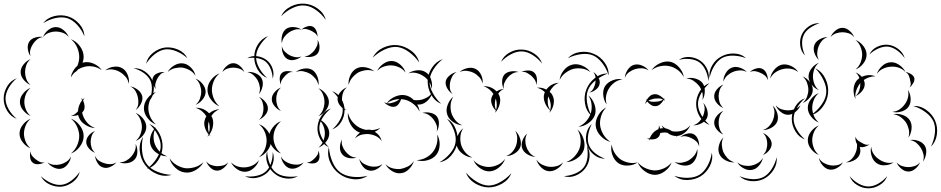

<svg xmlns="http://www.w3.org/2000/svg" viewBox="-106 -896 5106 1042"><path d="M128 -770Q150 -799 188.5 -808.5Q227 -818 263 -807Q298 -796 324.5 -766Q351 -736 352 -699Q338 -734 313 -761Q288 -788 260 -797Q231 -806 195 -798Q159 -790 128 -770ZM128 -695Q135 -716 155 -732.5Q175 -749 197 -749Q219 -749 239 -732.5Q259 -716 267 -695Q253 -712 234 -718.5Q215 -725 197 -725Q180 -725 161 -718.5Q142 -712 128 -695ZM60 -591Q48 -607 45 -630Q42 -653 53 -670Q63 -686 86 -692.5Q109 -699 128 -695Q108 -693 94.5 -681.5Q81 -670 73 -657Q64 -644 59 -627Q54 -610 60 -591ZM279 -476Q280 -485 283 -494Q281 -493 279 -492Q282 -494 284 -496Q294 -522 314 -539Q324 -563 324 -587Q324 -612 313 -638Q302 -664 279 -683Q307 -673 327.5 -645.5Q348 -618 348 -587Q348 -572 342 -556Q345 -557 348 -557Q374 -563 402.5 -550.5Q431 -538 446 -515Q424 -531 399.5 -535Q375 -539 354 -534Q336 -530 319 -520Q309 -508 296 -500Q286 -489 279 -476ZM60 -435Q39 -443 22.5 -463Q6 -483 6 -505Q6 -527 22.5 -547Q39 -567 60 -575Q43 -561 36.5 -542Q30 -523 30 -505Q30 -487 36.5 -468Q43 -449 60 -435ZM465 -514Q482 -529 509.5 -533.5Q537 -538 557 -526Q577 -515 587 -489.5Q597 -464 593 -441Q589 -464 575 -480Q561 -496 545 -505Q529 -515 507.5 -518.5Q486 -522 465 -514ZM619 -525Q650 -528 677.5 -510Q705 -492 719 -464Q732 -436 728 -402.5Q724 -369 703 -347Q716 -375 718 -406Q720 -437 710 -459Q699 -482 674 -500Q649 -518 619 -525ZM-15 -251Q-48 -263 -67 -294.5Q-86 -326 -86 -361Q-86 -396 -67 -427.5Q-48 -459 -15 -471Q-42 -449 -59 -419Q-76 -389 -76 -361Q-76 -333 -59 -303Q-42 -273 -15 -251ZM601 -427Q622 -424 641.5 -409Q661 -394 666 -374Q670 -354 658.5 -332Q647 -310 630 -299Q643 -315 644.5 -334Q646 -353 642 -369Q639 -385 629.5 -401.5Q620 -418 601 -427ZM60 -267Q38 -275 20 -297Q2 -319 2 -343Q2 -367 20 -389Q38 -411 60 -419Q42 -404 34 -383Q26 -362 26 -343Q26 -324 34 -303Q42 -282 60 -267ZM410 -201Q383 -202 356.5 -219Q330 -236 321 -262Q319 -267 318 -272Q298 -265 279 -268Q292 -270 301 -277Q310 -284 317 -292Q319 -325 339 -351Q338 -358 336 -366Q340 -361 343 -355Q348 -361 353 -366Q349 -358 345 -350Q352 -336 353 -320.5Q354 -305 347 -294Q344 -289 340 -285Q341 -277 344 -270Q351 -249 367.5 -230Q384 -211 410 -201ZM630 -283Q652 -275 670 -253Q688 -231 688 -207Q688 -183 670 -161Q652 -139 630 -131Q648 -146 656 -167Q664 -188 664 -207Q664 -226 656 -247Q648 -268 630 -283ZM279 -252Q307 -242 327.5 -214.5Q348 -187 348 -158Q348 -128 327.5 -100.5Q307 -73 279 -63Q302 -82 313 -108Q324 -134 324 -158Q324 -181 313 -207Q302 -233 279 -252ZM60 -91Q36 -100 18 -123Q0 -146 0 -171Q0 -196 18 -219Q36 -242 60 -251Q41 -235 32.5 -213Q24 -191 24 -171Q24 -151 32.5 -129Q41 -107 60 -91ZM705 -223Q740 -208 759 -171.5Q778 -135 776 -97Q774 -58 751 -24Q728 10 691 21Q722 -2 743 -34.5Q764 -67 766 -97Q768 -128 750.5 -162.5Q733 -197 705 -223ZM410 -67Q392 -73 377 -90Q362 -107 362 -126Q362 -145 377 -162Q392 -179 410 -185Q396 -173 391 -157Q386 -141 386 -126Q386 -111 391 -95Q396 -79 410 -67ZM630 -115Q640 -97 639.5 -71.5Q639 -46 625 -31Q611 -15 586.5 -11Q562 -7 542 -15Q563 -15 579.5 -24.5Q596 -34 607 -47Q618 -59 625.5 -76.5Q633 -94 630 -115ZM136 -15Q123 -7 103.5 -5Q84 -3 72 -13Q60 -22 57.5 -41.5Q55 -61 60 -75Q60 -60 69 -49.5Q78 -39 87 -32Q97 -24 109 -18Q121 -12 136 -15ZM526 -15Q514 0 493 9.5Q472 19 454 13Q435 8 423 -12Q411 -32 410 -51Q417 -33 431.5 -23.5Q446 -14 461 -10Q475 -5 492.5 -5Q510 -5 526 -15ZM279 -47Q277 -26 262.5 -6Q248 14 228 19Q208 24 185.5 13Q163 2 152 -15Q168 -3 187 -1.5Q206 0 222 -4Q238 -8 254 -18Q270 -28 279 -47ZM327 36Q319 69 290.5 91Q262 113 229 117Q196 120 163.5 105Q131 90 116 60Q140 83 170.5 96.5Q201 110 228 107Q255 104 281.5 84Q308 64 327 36Z M687 -550Q694 -585 724 -609Q754 -633 789 -638Q825 -642 860 -627Q895 -612 911 -580Q885 -604 852 -617.5Q819 -631 791 -628Q762 -624 734 -602Q706 -580 687 -550ZM1236 -580Q1259 -595 1289 -591Q1319 -587 1341 -570Q1363 -553 1373 -524.5Q1383 -496 1374 -469Q1373 -497 1362.5 -522.5Q1352 -548 1335 -562Q1317 -576 1290 -580.5Q1263 -585 1236 -580ZM804 -505Q815 -526 839 -540.5Q863 -555 887 -552Q911 -549 930.5 -529Q950 -509 955 -485Q942 -505 922.5 -515.5Q903 -526 884 -529Q865 -531 843 -526Q821 -521 804 -505ZM1101 -505Q1107 -523 1124.5 -538Q1142 -553 1160 -553Q1179 -553 1196 -538Q1213 -523 1220 -505Q1208 -519 1191.5 -524Q1175 -529 1160 -529Q1145 -529 1129 -524Q1113 -519 1101 -505ZM1236 -505Q1257 -508 1280.5 -498.5Q1304 -489 1314 -470Q1324 -451 1318.5 -426Q1313 -401 1299 -385Q1307 -405 1304 -424.5Q1301 -444 1293 -459Q1285 -474 1270.5 -487.5Q1256 -501 1236 -505ZM740 -413Q729 -425 723.5 -444.5Q718 -464 726 -479Q733 -493 752.5 -500Q772 -507 788 -505Q772 -501 762.5 -490Q753 -479 747 -468Q741 -456 737.5 -442Q734 -428 740 -413ZM1085 -319Q1059 -329 1039.5 -355Q1020 -381 1020 -409Q1020 -437 1039.5 -462.5Q1059 -488 1086 -498Q1064 -480 1054 -455.5Q1044 -431 1044 -409Q1044 -386 1054 -361.5Q1064 -337 1085 -319ZM955 -469Q976 -462 993 -441Q1010 -420 1010 -398Q1010 -376 993 -355.5Q976 -335 955 -327Q972 -341 979 -360.5Q986 -380 986 -398Q986 -416 979 -435.5Q972 -455 955 -469ZM740 -221Q714 -230 694.5 -255.5Q675 -281 675 -309Q675 -337 694.5 -362.5Q714 -388 740 -397Q719 -379 709 -355Q699 -331 699 -309Q699 -287 709 -263Q719 -239 740 -221ZM1299 -370Q1317 -363 1332.5 -345Q1348 -327 1348 -308Q1348 -288 1332.5 -270.5Q1317 -253 1299 -246Q1314 -259 1319 -275.5Q1324 -292 1324 -308Q1324 -323 1319 -340Q1314 -357 1299 -370ZM1037 -156Q1033 -159 1029 -164Q1025 -158 1020 -154Q1023 -160 1026 -167Q1012 -183 1005.5 -205.5Q999 -228 1006 -247Q1008 -256 1014 -265Q1005 -280 990 -292.5Q975 -305 955 -311Q998 -313 1029 -281Q1055 -302 1085 -303Q1070 -297 1059 -287.5Q1048 -278 1041 -266Q1044 -261 1046 -257Q1054 -236 1049.5 -211Q1045 -186 1031 -167Q1034 -161 1037 -156ZM1027 -237Q1023 -223 1023 -207Q1023 -191 1028 -175Q1033 -191 1032 -207Q1031 -223 1027 -237ZM1299 -222Q1326 -213 1345.5 -187Q1365 -161 1365 -133Q1365 -104 1345.5 -78.5Q1326 -53 1299 -43Q1321 -61 1331 -85.5Q1341 -110 1341 -133Q1341 -155 1331 -179.5Q1321 -204 1299 -222ZM802 -48Q775 -47 749 -63Q723 -79 713 -103Q703 -128 711.5 -157.5Q720 -187 740 -205Q728 -182 727.5 -157Q727 -132 735 -112Q743 -92 760 -74Q777 -56 802 -48ZM825 53Q786 65 746 48.5Q706 32 682 0Q657 -33 652.5 -76Q648 -119 670 -153Q661 -113 665.5 -72.5Q670 -32 690 -6Q709 20 746.5 35.5Q784 51 825 53ZM1374 -71Q1385 -41 1375 -9Q1365 23 1341 44Q1317 64 1284 69.5Q1251 75 1223 60Q1254 65 1285 58.5Q1316 52 1335 36Q1354 20 1364.5 -9.5Q1375 -39 1374 -71ZM998 -16Q985 10 956 27Q927 44 898 40Q869 37 845 14Q821 -9 814 -37Q830 -13 854 0.5Q878 14 901 17Q924 19 950.5 11.5Q977 4 998 -16ZM1299 -27Q1293 -4 1272.5 15Q1252 34 1228 36Q1204 38 1181 22.5Q1158 7 1148 -15Q1165 2 1186 8Q1207 14 1226 12Q1245 11 1265 1.5Q1285 -8 1299 -27ZM1132 -15Q1125 2 1107 16.5Q1089 31 1070 30Q1051 29 1035 13Q1019 -3 1013 -21Q1024 -6 1040 -0.5Q1056 5 1071 6Q1086 6 1102.5 2.5Q1119 -1 1132 -15Z M1420 -808Q1436 -843 1472.5 -861Q1509 -879 1547 -876Q1586 -873 1619 -849Q1652 -825 1662 -788Q1640 -820 1608.5 -842Q1577 -864 1547 -866Q1516 -869 1481.5 -852.5Q1447 -836 1420 -808ZM1530 -735Q1541 -746 1559 -752Q1577 -758 1590 -752Q1604 -746 1611 -728.5Q1618 -711 1617 -696Q1613 -710 1602 -717.5Q1591 -725 1581 -730Q1570 -735 1557 -738Q1544 -741 1530 -735ZM1424 -661Q1419 -680 1425 -704Q1431 -728 1448 -740Q1465 -751 1489.5 -749Q1514 -747 1530 -735Q1511 -740 1493 -734.5Q1475 -729 1462 -720Q1448 -710 1437 -695.5Q1426 -681 1424 -661ZM1344 -473Q1311 -486 1292 -519Q1273 -552 1274 -588Q1274 -624 1294.5 -656Q1315 -688 1349 -700Q1321 -677 1302.5 -646.5Q1284 -616 1284 -588Q1283 -559 1300 -528Q1317 -497 1344 -473ZM1617 -680Q1627 -665 1628 -643Q1629 -621 1618 -606Q1607 -592 1585 -588Q1563 -584 1546 -590Q1564 -591 1577 -600.5Q1590 -610 1599 -621Q1608 -633 1614.5 -647.5Q1621 -662 1617 -680ZM1530 -590Q1516 -577 1494 -571.5Q1472 -566 1455 -575Q1438 -584 1430 -605Q1422 -626 1424 -645Q1428 -627 1440.5 -615Q1453 -603 1466 -596Q1480 -589 1496.5 -586Q1513 -583 1530 -590ZM1499 -505Q1516 -519 1542 -523.5Q1568 -528 1588 -517Q1607 -505 1616.5 -480Q1626 -455 1622 -433Q1618 -455 1604.5 -471Q1591 -487 1576 -496Q1560 -505 1540 -509Q1520 -513 1499 -505ZM1419 -437Q1412 -450 1412 -469Q1412 -488 1422 -498Q1432 -509 1450.5 -510Q1469 -511 1483 -505Q1468 -506 1457.5 -498.5Q1447 -491 1439 -482Q1431 -473 1424 -462.5Q1417 -452 1419 -437ZM1419 -294Q1400 -301 1384.5 -319.5Q1369 -338 1369 -358Q1369 -378 1384.5 -396Q1400 -414 1419 -421Q1404 -408 1398.5 -391Q1393 -374 1393 -358Q1393 -342 1398.5 -324.5Q1404 -307 1419 -294ZM1622 -417Q1644 -409 1661.5 -387Q1679 -365 1679 -342Q1679 -318 1661.5 -296Q1644 -274 1622 -266Q1640 -281 1647.5 -302Q1655 -323 1655 -342Q1655 -361 1647.5 -381.5Q1640 -402 1622 -417ZM1697 -401Q1728 -390 1746 -360Q1764 -330 1764 -298Q1764 -265 1746 -235Q1728 -205 1697 -194Q1722 -215 1738 -243.5Q1754 -272 1754 -298Q1754 -324 1738 -352Q1722 -380 1697 -401ZM1622 -250Q1645 -242 1663 -219.5Q1681 -197 1681 -172Q1681 -148 1663 -125.5Q1645 -103 1622 -95Q1641 -110 1649 -131.5Q1657 -153 1657 -172Q1657 -192 1649 -213Q1641 -234 1622 -250ZM1419 -63Q1393 -72 1373.5 -97.5Q1354 -123 1354 -150Q1354 -178 1373.5 -203.5Q1393 -229 1419 -238Q1398 -220 1388 -196.5Q1378 -173 1378 -150Q1378 -128 1388 -104.5Q1398 -81 1419 -63ZM1622 -79Q1628 -66 1628 -47.5Q1628 -29 1618 -19Q1608 -9 1589.5 -9Q1571 -9 1558 -15Q1572 -14 1582.5 -21Q1593 -28 1601 -36Q1609 -44 1616 -54.5Q1623 -65 1622 -79ZM1511 60Q1482 77 1446 72.5Q1410 68 1384 46Q1357 25 1345 -9Q1333 -43 1344 -75Q1345 -41 1357 -9.5Q1369 22 1390 39Q1411 56 1444 61Q1477 66 1511 60ZM1542 -15Q1531 2 1509.5 12.5Q1488 23 1468 18Q1449 13 1435 -7Q1421 -27 1419 -47Q1428 -29 1443.5 -19.5Q1459 -10 1474 -6Q1490 -2 1508 -2.5Q1526 -3 1542 -15Z M1917 -583Q1935 -619 1973.5 -637Q2012 -655 2051 -651Q2091 -646 2125 -621Q2159 -596 2169 -557Q2146 -590 2114 -613.5Q2082 -637 2050 -641Q2018 -644 1982 -627.5Q1946 -611 1917 -583ZM1941 -511Q1951 -533 1974 -549.5Q1997 -566 2021 -565Q2045 -564 2066.5 -545Q2088 -526 2095 -502Q2080 -522 2059.5 -531Q2039 -540 2020 -541Q2001 -542 1979.5 -535.5Q1958 -529 1941 -511ZM1786 -435Q1783 -459 1794.5 -485.5Q1806 -512 1828 -524Q1850 -536 1878.5 -530.5Q1907 -525 1925 -509Q1902 -518 1879.5 -515Q1857 -512 1839 -503Q1822 -493 1807 -476Q1792 -459 1786 -435ZM2110 -498Q2130 -512 2158 -514.5Q2186 -517 2206 -503Q2226 -490 2234 -463Q2242 -436 2237 -413Q2234 -437 2221 -455Q2208 -473 2192 -483Q2176 -494 2154.5 -499.5Q2133 -505 2110 -498ZM1773 -297Q1755 -304 1740 -322.5Q1725 -341 1726 -361Q1727 -381 1743 -398.5Q1759 -416 1777 -422Q1762 -410 1756 -393Q1750 -376 1750 -360Q1749 -345 1754 -327.5Q1759 -310 1773 -297ZM2242 -398Q2237 -374 2218 -353.5Q2199 -333 2175 -329Q2167 -328 2158 -329Q2169 -310 2171 -290Q2163 -307 2151 -319.5Q2139 -332 2126 -340Q2124 -341 2123 -342Q2108 -351 2092 -355Q2082 -357 2071 -358Q2067 -345 2059 -333.5Q2051 -322 2040 -318Q2024 -313 2006 -321.5Q1988 -330 1978 -342Q1985 -338 1993 -336Q2010 -360 2040 -372.5Q2070 -385 2098 -378Q2121 -372 2140 -353Q2156 -351 2172 -353Q2191 -356 2210.5 -366.5Q2230 -377 2242 -398ZM2032 -341Q2040 -344 2048 -348Q2056 -352 2062 -358Q2045 -358 2027 -352.5Q2009 -347 1994 -336Q2004 -334 2013.5 -336Q2023 -338 2032 -341ZM1679 -97Q1649 -110 1632 -141Q1615 -172 1617 -205Q1619 -238 1638.5 -267.5Q1658 -297 1690 -307Q1664 -287 1646 -259Q1628 -231 1627 -205Q1626 -179 1640.5 -149.5Q1655 -120 1679 -97ZM2186 -283Q2205 -289 2229 -284Q2253 -279 2265 -264Q2277 -248 2276 -223.5Q2275 -199 2264 -182Q2269 -202 2262.5 -219Q2256 -236 2246 -249Q2236 -262 2221 -272Q2206 -282 2186 -283ZM1821 -145Q1830 -163 1848 -176Q1844 -177 1840 -179Q1812 -192 1795.5 -222.5Q1779 -253 1782 -284Q1790 -254 1809 -232.5Q1828 -211 1850 -201Q1865 -194 1881 -191Q1891 -193 1900 -192Q1906 -192 1911 -190Q1936 -191 1958 -202Q1946 -189 1928 -181Q1958 -162 1966 -129Q1954 -148 1935 -157Q1916 -166 1897 -168Q1879 -170 1858.5 -165.5Q1838 -161 1821 -145ZM2320 -251Q2353 -233 2367.5 -195Q2382 -157 2376 -120Q2369 -83 2343 -52.5Q2317 -22 2279 -15Q2312 -34 2336.5 -63Q2361 -92 2366 -122Q2371 -152 2358 -187.5Q2345 -223 2320 -251ZM2266 -166Q2281 -142 2280 -110Q2279 -78 2262 -56Q2244 -34 2213 -26Q2182 -18 2155 -27Q2183 -28 2206 -40.5Q2229 -53 2243 -71Q2257 -88 2264 -113.5Q2271 -139 2266 -166ZM1829 -41Q1811 -34 1787 -38.5Q1763 -43 1751 -59Q1738 -74 1739 -98Q1740 -122 1750 -139Q1746 -120 1752.5 -103Q1759 -86 1769 -74Q1779 -61 1794 -51Q1809 -41 1829 -41ZM1889 58Q1855 81 1811.5 76.5Q1768 72 1735 47Q1702 23 1685 -17.5Q1668 -58 1679 -97Q1682 -56 1698 -18Q1714 20 1740 39Q1767 59 1808 63.5Q1849 68 1889 58ZM1970 -6Q1959 11 1937.5 22.5Q1916 34 1896 29Q1876 25 1861.5 5.5Q1847 -14 1844 -34Q1853 -16 1869 -7Q1885 2 1901 6Q1917 10 1935.5 8Q1954 6 1970 -6ZM2140 -22Q2134 1 2114 21.5Q2094 42 2069 44Q2045 47 2021 32Q1997 17 1986 -5Q2003 12 2025 17.5Q2047 23 2067 21Q2086 18 2106.5 8Q2127 -2 2140 -22Z M2613 -560Q2626 -592 2659 -610.5Q2692 -629 2727 -627Q2762 -626 2793.5 -605Q2825 -584 2836 -551Q2814 -579 2784.5 -597.5Q2755 -616 2727 -617Q2699 -618 2668 -602Q2637 -586 2613 -560ZM2976 -580Q3002 -608 3042 -613.5Q3082 -619 3116 -604Q3151 -590 3175 -557Q3199 -524 3197 -487Q3186 -523 3163 -553Q3140 -583 3113 -595Q3085 -607 3047 -602Q3009 -597 2976 -580ZM2288 -333Q2253 -347 2233.5 -383Q2214 -419 2215 -457Q2216 -495 2238.5 -529Q2261 -563 2297 -575Q2267 -552 2246.5 -519.5Q2226 -487 2225 -457Q2224 -426 2242 -392.5Q2260 -359 2288 -333ZM2931 -462Q2934 -489 2953 -513.5Q2972 -538 2999 -545Q3025 -552 3054 -539.5Q3083 -527 3098 -505Q3076 -521 3051 -524Q3026 -527 3005 -522Q2984 -516 2963.5 -501Q2943 -486 2931 -462ZM2388 -505Q2404 -520 2429.5 -526Q2455 -532 2475 -522Q2495 -512 2505.5 -488.5Q2516 -465 2513 -443Q2508 -464 2494 -478.5Q2480 -493 2464 -501Q2448 -509 2428 -511.5Q2408 -514 2388 -505ZM2723 -505Q2738 -513 2759 -513.5Q2780 -514 2792 -503Q2805 -492 2807.5 -471.5Q2810 -451 2804 -435Q2804 -452 2795.5 -464Q2787 -476 2777 -485Q2766 -494 2753 -501Q2740 -508 2723 -505ZM2628 -413Q2619 -429 2619 -452.5Q2619 -476 2631 -491Q2644 -505 2667 -508.5Q2690 -512 2708 -505Q2689 -505 2674 -496Q2659 -487 2649 -475Q2639 -463 2632 -447.5Q2625 -432 2628 -413ZM3114 -505Q3129 -496 3140.5 -477Q3152 -458 3148 -440Q3145 -423 3127.5 -409.5Q3110 -396 3092 -394Q3108 -402 3115 -416.5Q3122 -431 3125 -445Q3127 -459 3126 -475Q3125 -491 3114 -505ZM2350 -386Q2333 -396 2321.5 -416Q2310 -436 2313 -455Q2317 -473 2335.5 -487.5Q2354 -502 2372 -505Q2356 -496 2348 -480.5Q2340 -465 2337 -450Q2334 -435 2335.5 -418Q2337 -401 2350 -386ZM2808 -420Q2834 -423 2859 -410Q2885 -444 2927 -447Q2909 -439 2896.5 -426Q2884 -413 2877 -398Q2888 -389 2893 -377Q2904 -356 2898 -328.5Q2892 -301 2875 -284Q2878 -291 2880 -297Q2861 -313 2851 -339Q2841 -365 2848 -388Q2849 -392 2851 -396Q2832 -414 2808 -420ZM2590 -292 2588 -293Q2584 -288 2580 -284Q2583 -290 2585 -296Q2571 -309 2563.5 -329.5Q2556 -350 2562 -367Q2565 -377 2572 -386Q2564 -399 2550 -410.5Q2536 -422 2518 -428Q2559 -430 2589 -400Q2608 -412 2628 -413Q2610 -405 2598 -388Q2601 -384 2603 -379Q2612 -360 2607 -336Q2602 -312 2589 -294Q2589 -293 2590 -292ZM3087 -378Q3109 -361 3120 -330.5Q3131 -300 3123 -273Q3114 -247 3087.5 -228Q3061 -209 3033 -208Q3059 -219 3076 -239Q3093 -259 3100 -281Q3107 -302 3104.5 -328.5Q3102 -355 3087 -378ZM2872 -367Q2870 -370 2869 -373Q2865 -355 2867 -335Q2869 -315 2880 -299Q2885 -317 2882 -335Q2879 -353 2872 -367ZM2403 -216Q2378 -217 2353.5 -233.5Q2329 -250 2321 -275Q2313 -299 2323.5 -327Q2334 -355 2354 -371Q2341 -349 2339.5 -325.5Q2338 -302 2344 -282Q2350 -263 2365 -244Q2380 -225 2403 -216ZM2584 -360Q2580 -346 2579.5 -330.5Q2579 -315 2586 -299Q2591 -315 2590 -331Q2589 -347 2585 -360ZM2458 -41Q2432 -42 2407 -59.5Q2382 -77 2374 -102Q2366 -127 2376.5 -155.5Q2387 -184 2408 -200Q2394 -178 2392.5 -153.5Q2391 -129 2397 -109Q2403 -89 2418.5 -70Q2434 -51 2458 -41ZM3028 -193Q3051 -174 3061 -142Q3071 -110 3062 -82Q3052 -54 3024 -35.5Q2996 -17 2967 -16Q2994 -27 3012.5 -47.5Q3031 -68 3039 -90Q3047 -112 3045 -140Q3043 -168 3028 -193ZM2690 -186Q2707 -172 2716 -146Q2725 -120 2718 -99Q2710 -77 2687 -63Q2664 -49 2641 -49Q2662 -57 2675.5 -73Q2689 -89 2695 -107Q2701 -124 2701 -145.5Q2701 -167 2690 -186ZM2800 -45Q2779 -45 2757 -58Q2735 -71 2728 -91Q2721 -111 2730 -134.5Q2739 -158 2755 -171Q2745 -153 2745 -134Q2745 -115 2751 -99Q2756 -83 2768 -67.5Q2780 -52 2800 -45ZM3079 -105Q3097 -77 3093.5 -42.5Q3090 -8 3070 18Q3050 44 3017.5 57Q2985 70 2954 60Q2987 58 3016.5 45.5Q3046 33 3062 12Q3078 -9 3082 -41Q3086 -73 3079 -105ZM2635 -34Q2627 -8 2603 12Q2579 32 2552 34Q2525 35 2499.5 17Q2474 -1 2464 -26Q2482 -6 2506 2.5Q2530 11 2551 10Q2573 9 2596 -1.5Q2619 -12 2635 -34ZM2950 -15Q2940 6 2917.5 20.5Q2895 35 2872 33Q2849 31 2830 11.5Q2811 -8 2805 -30Q2818 -11 2837 -2Q2856 7 2874 9Q2893 11 2913.5 6Q2934 1 2950 -15ZM2669 44Q2655 80 2619 100.5Q2583 121 2545 121Q2506 120 2471 98.5Q2436 77 2423 41Q2448 70 2481 90Q2514 110 2545 111Q2576 111 2609.5 92Q2643 73 2669 44Z M3578 -571Q3603 -589 3636.5 -586.5Q3670 -584 3695 -566Q3721 -548 3733.5 -517Q3746 -486 3738 -456Q3736 -487 3723 -515Q3710 -543 3689 -558Q3669 -572 3638.5 -575.5Q3608 -579 3578 -571ZM3430 -515Q3445 -538 3474 -552Q3503 -566 3531 -561Q3558 -555 3579.5 -530.5Q3601 -506 3605 -478Q3591 -503 3569.5 -518Q3548 -533 3526 -537Q3504 -542 3478 -537Q3452 -532 3430 -515ZM3285 -474Q3286 -495 3300 -516.5Q3314 -538 3334 -544Q3355 -550 3378 -540.5Q3401 -531 3414 -514Q3396 -525 3376.5 -525.5Q3357 -526 3341 -521Q3325 -516 3309 -505Q3293 -494 3285 -474ZM3105 -267Q3076 -292 3069 -333Q3062 -374 3076 -410Q3090 -447 3122.5 -472.5Q3155 -498 3193 -497Q3157 -484 3126.5 -460Q3096 -436 3085 -407Q3074 -378 3080 -339.5Q3086 -301 3105 -267ZM3618 -470Q3640 -477 3666.5 -470Q3693 -463 3707 -445Q3720 -427 3719 -399.5Q3718 -372 3706 -353Q3711 -375 3705 -395.5Q3699 -416 3687 -431Q3676 -445 3658.5 -457Q3641 -469 3618 -470ZM3187 -329Q3171 -349 3168 -378.5Q3165 -408 3178 -429Q3192 -450 3219.5 -460.5Q3247 -471 3272 -465Q3247 -462 3228 -447.5Q3209 -433 3199 -416Q3188 -399 3183.5 -376Q3179 -353 3187 -329ZM3395 -331Q3397 -341 3403 -352Q3400 -356 3398 -360Q3401 -357 3404 -354Q3411 -366 3421 -374.5Q3431 -383 3442 -384Q3456 -387 3471 -379Q3486 -371 3496 -360Q3498 -362 3500 -365Q3499 -361 3498 -358Q3501 -353 3504 -349Q3500 -352 3496 -354Q3489 -341 3477 -330.5Q3465 -320 3451 -320Q3439 -319 3427 -326.5Q3415 -334 3407 -345Q3400 -339 3395 -331ZM3446 -361Q3438 -359 3429.5 -356.5Q3421 -354 3413 -349Q3422 -345 3431.5 -344Q3441 -343 3450 -344Q3461 -344 3472 -346.5Q3483 -349 3492 -356Q3481 -362 3469 -362Q3457 -362 3446 -361ZM3710 -338Q3725 -323 3732 -299Q3739 -275 3731 -256Q3722 -237 3699.5 -226Q3677 -215 3656 -216Q3676 -222 3689 -236Q3702 -250 3709 -265Q3716 -281 3718 -300Q3720 -319 3710 -338ZM3207 -126Q3178 -133 3154.5 -157.5Q3131 -182 3127 -212Q3124 -241 3141 -270.5Q3158 -300 3184 -313Q3164 -292 3156 -265Q3148 -238 3151 -215Q3154 -191 3168 -167Q3182 -143 3207 -126ZM3178 -35Q3146 -34 3119 -55Q3092 -76 3081 -106Q3070 -135 3076 -168.5Q3082 -202 3106 -223Q3091 -195 3086 -164Q3081 -133 3090 -109Q3099 -85 3123.5 -65Q3148 -45 3178 -35ZM3415 -131Q3416 -136 3418 -140Q3411 -141 3405 -144Q3413 -143 3420 -146Q3435 -181 3467 -195Q3471 -205 3470 -216Q3474 -208 3476 -198Q3480 -199 3485 -200Q3489 -200 3493 -200Q3488 -208 3485 -216Q3493 -206 3504 -200Q3523 -196 3541 -184Q3552 -182 3563 -182Q3582 -182 3603.5 -189.5Q3625 -197 3640 -216Q3632 -194 3611 -176.5Q3590 -159 3567 -158Q3568 -155 3570 -152Q3567 -155 3563 -158Q3538 -158 3515 -176Q3501 -178 3488 -176Q3482 -175 3477 -174Q3475 -160 3468 -153Q3460 -144 3447 -141Q3434 -138 3421 -140Q3418 -136 3415 -131ZM3586 -152Q3599 -164 3620.5 -170Q3642 -176 3658 -168Q3674 -160 3682 -139.5Q3690 -119 3688 -101Q3684 -119 3672 -129.5Q3660 -140 3647 -146Q3634 -153 3618 -156Q3602 -159 3586 -152ZM3355 -15Q3333 1 3302 2.5Q3271 4 3249 -11Q3227 -27 3217 -56.5Q3207 -86 3214 -112Q3217 -85 3231 -64Q3245 -43 3262 -31Q3280 -19 3304.5 -13.5Q3329 -8 3355 -15ZM3678 -88Q3682 -66 3672.5 -41.5Q3663 -17 3644 -5Q3624 6 3598 1.5Q3572 -3 3555 -17Q3576 -10 3596 -13.5Q3616 -17 3632 -26Q3647 -35 3660.5 -50.5Q3674 -66 3678 -88ZM3757 -67Q3765 -31 3746.5 5Q3728 41 3696 61Q3664 80 3624 81Q3584 82 3554 58Q3590 70 3627.5 69Q3665 68 3691 52Q3716 36 3734 3Q3752 -30 3757 -67ZM3539 -14Q3529 13 3502.5 33Q3476 53 3447 53Q3418 52 3391.5 32Q3365 12 3355 -15Q3374 7 3399 17.5Q3424 28 3447 29Q3470 29 3495 18.5Q3520 8 3539 -14Z M3745 -473Q3740 -508 3759 -541Q3778 -574 3810 -590Q3841 -607 3879 -605.5Q3917 -604 3943 -580Q3910 -593 3874.5 -594Q3839 -595 3814 -582Q3789 -568 3770.5 -538Q3752 -508 3745 -473ZM4074 -470Q4077 -494 4095 -516.5Q4113 -539 4137 -545Q4161 -550 4187 -538Q4213 -526 4226 -505Q4206 -520 4183.5 -523Q4161 -526 4142 -521Q4123 -517 4104 -504.5Q4085 -492 4074 -470ZM3820 -453Q3819 -475 3831.5 -497.5Q3844 -520 3864 -528Q3884 -537 3908.5 -529Q3933 -521 3947 -505Q3928 -515 3908.5 -514Q3889 -513 3873 -506Q3857 -500 3842 -487Q3827 -474 3820 -453ZM3963 -505Q3975 -517 3995 -523.5Q4015 -530 4030 -523Q4046 -516 4054 -497Q4062 -478 4061 -461Q4056 -477 4044.5 -486.5Q4033 -496 4020 -501Q4008 -507 3993 -509.5Q3978 -512 3963 -505ZM4319 -525Q4355 -508 4373.5 -469Q4392 -430 4388 -390Q4384 -350 4358.5 -315.5Q4333 -281 4295 -271Q4328 -294 4351.5 -326.5Q4375 -359 4378 -391Q4381 -423 4364 -459.5Q4347 -496 4319 -525ZM4250 -481Q4271 -473 4288 -452.5Q4305 -432 4305 -409Q4305 -386 4288 -365.5Q4271 -345 4250 -337Q4267 -352 4274 -371.5Q4281 -391 4281 -409Q4281 -427 4274 -446.5Q4267 -466 4250 -481ZM3745 -218Q3711 -230 3691.5 -263Q3672 -296 3672 -332Q3672 -367 3691.5 -400Q3711 -433 3745 -445Q3718 -422 3700 -391Q3682 -360 3682 -332Q3682 -303 3700 -272Q3718 -241 3745 -218ZM3820 -310Q3801 -317 3785.5 -335Q3770 -353 3770 -374Q3770 -394 3785.5 -412Q3801 -430 3820 -437Q3805 -424 3799.5 -407Q3794 -390 3794 -374Q3794 -357 3799.5 -340Q3805 -323 3820 -310ZM4238 -325Q4231 -305 4211.5 -289Q4192 -273 4171 -273Q4150 -273 4130.5 -289Q4111 -305 4104 -325Q4117 -309 4135.5 -303Q4154 -297 4171 -297Q4188 -297 4206 -303Q4224 -309 4238 -325ZM4087 -323Q4104 -308 4112 -282.5Q4120 -257 4112 -236Q4103 -215 4080 -202.5Q4057 -190 4034 -190Q4055 -197 4069 -212.5Q4083 -228 4089 -245Q4096 -262 4097 -282.5Q4098 -303 4087 -323ZM3820 -166Q3801 -173 3785.5 -191.5Q3770 -210 3770 -230Q3770 -250 3785.5 -268.5Q3801 -287 3820 -294Q3805 -281 3799.5 -263.5Q3794 -246 3794 -230Q3794 -214 3799.5 -196.5Q3805 -179 3820 -166ZM4034 -174Q4052 -168 4067 -150.5Q4082 -133 4082 -115Q4082 -96 4067 -78.5Q4052 -61 4034 -55Q4048 -67 4053 -83.5Q4058 -100 4058 -115Q4058 -130 4053 -146Q4048 -162 4034 -174ZM3880 -15Q3856 -13 3831.5 -26Q3807 -39 3798 -60Q3789 -81 3796 -107.5Q3803 -134 3820 -150Q3810 -130 3811.5 -108.5Q3813 -87 3820 -70Q3828 -53 3842.5 -37.5Q3857 -22 3880 -15ZM4109 -43Q4113 -8 4093 24.5Q4073 57 4041 74Q4009 90 3971 87Q3933 84 3907 60Q3940 74 3975.5 76Q4011 78 4037 65Q4062 52 4081.5 22Q4101 -8 4109 -43ZM4034 -39Q4030 -17 4013 3Q3996 23 3974 26Q3952 30 3929 17Q3906 4 3895 -15Q3912 -1 3932 2.5Q3952 6 3970 3Q3987 0 4005 -10Q4023 -20 4034 -39Z M4263 -595Q4241 -616 4237 -648.5Q4233 -681 4245 -708Q4258 -736 4285 -754Q4312 -772 4342 -770Q4313 -761 4288.5 -743.5Q4264 -726 4255 -704Q4245 -682 4247.5 -652Q4250 -622 4263 -595ZM4402 -695Q4409 -714 4427.5 -729.5Q4446 -745 4466 -745Q4486 -745 4504.5 -729Q4523 -713 4530 -694Q4517 -710 4499.5 -715.5Q4482 -721 4466 -721Q4450 -721 4432.5 -715.5Q4415 -710 4402 -695ZM4338 -571Q4322 -585 4314 -608.5Q4306 -632 4314 -652Q4321 -671 4343 -683Q4365 -695 4386 -695Q4366 -688 4354 -673.5Q4342 -659 4336 -643Q4330 -627 4329 -608Q4328 -589 4338 -571ZM4537 -679Q4561 -670 4579 -647Q4597 -624 4597 -599Q4597 -574 4579 -551Q4561 -528 4537 -519Q4556 -535 4564.5 -557Q4573 -579 4573 -599Q4573 -619 4564.5 -641Q4556 -663 4537 -679ZM4612 -600Q4625 -628 4654.5 -642Q4684 -656 4714 -653Q4745 -649 4770.5 -629Q4796 -609 4804 -580Q4787 -605 4762.5 -622.5Q4738 -640 4713 -643Q4689 -645 4661.5 -633Q4634 -621 4612 -600ZM4653 -495Q4660 -518 4681 -537.5Q4702 -557 4727 -558Q4751 -560 4774.5 -543.5Q4798 -527 4808 -505Q4791 -523 4769.5 -529.5Q4748 -536 4728 -534Q4709 -533 4688 -524Q4667 -515 4653 -495ZM4338 -407Q4316 -415 4299 -436.5Q4282 -458 4282 -481Q4282 -504 4299 -525.5Q4316 -547 4338 -555Q4320 -540 4313 -520Q4306 -500 4306 -481Q4306 -462 4313 -442Q4320 -422 4338 -407ZM4808 -505Q4821 -504 4836.5 -495Q4852 -486 4856 -473Q4859 -460 4850 -444.5Q4841 -429 4830 -421Q4838 -433 4836.5 -444.5Q4835 -456 4832 -467Q4830 -477 4825 -488Q4820 -499 4808 -505ZM4537 -359Q4525 -382 4526.5 -411.5Q4528 -441 4545 -461Q4551 -467 4558 -472Q4552 -491 4537 -503Q4556 -496 4571 -479Q4608 -496 4645 -482Q4627 -482 4611 -476.5Q4595 -471 4582 -462Q4587 -450 4587 -439Q4587 -419 4571.5 -400.5Q4556 -382 4537 -375Q4552 -388 4557.5 -405.5Q4563 -423 4563 -439Q4563 -442 4563 -445Q4550 -429 4541.5 -406.5Q4533 -384 4537 -359ZM4821 -408Q4834 -390 4836 -363Q4838 -336 4825 -317Q4812 -298 4785.5 -290.5Q4759 -283 4737 -289Q4760 -291 4777.5 -303.5Q4795 -316 4805 -331Q4816 -346 4821.5 -366Q4827 -386 4821 -408ZM4338 -231Q4314 -240 4296 -263Q4278 -286 4278 -311Q4278 -336 4296 -359Q4314 -382 4338 -391Q4319 -375 4310.5 -353Q4302 -331 4302 -311Q4302 -291 4310.5 -269Q4319 -247 4338 -231ZM4263 -139Q4230 -151 4210.5 -183.5Q4191 -216 4191 -251Q4191 -286 4210.5 -318.5Q4230 -351 4263 -363Q4236 -340 4218.5 -309.5Q4201 -279 4201 -251Q4201 -223 4218.5 -192.5Q4236 -162 4263 -139ZM4850 -321Q4888 -323 4921 -299.5Q4954 -276 4969 -241Q4984 -206 4978.5 -166Q4973 -126 4946 -100Q4963 -134 4967.5 -171.5Q4972 -209 4960 -237Q4947 -265 4916.5 -287.5Q4886 -310 4850 -321ZM4742 -276Q4765 -281 4791.5 -272.5Q4818 -264 4831 -244Q4844 -224 4841 -196Q4838 -168 4824 -149Q4831 -172 4826 -193.5Q4821 -215 4811 -231Q4800 -247 4782.5 -260Q4765 -273 4742 -276ZM4338 -55Q4314 -64 4296 -87Q4278 -110 4278 -135Q4278 -160 4296 -183Q4314 -206 4338 -215Q4319 -199 4310.5 -177Q4302 -155 4302 -135Q4302 -115 4310.5 -93Q4319 -71 4338 -55ZM4614 -113Q4604 -105 4588.5 -100Q4573 -95 4560 -99Q4567 -75 4559 -57Q4551 -37 4528.5 -25.5Q4506 -14 4485 -15Q4505 -21 4518 -35.5Q4531 -50 4537 -66Q4542 -77 4544 -89Q4546 -101 4545 -114Q4534 -133 4537 -155Q4540 -142 4549.5 -134.5Q4559 -127 4569 -122Q4578 -116 4589.5 -112Q4601 -108 4614 -113ZM4833 -136Q4854 -140 4878 -131.5Q4902 -123 4913 -105Q4924 -87 4920 -61.5Q4916 -36 4903 -19Q4910 -40 4905.5 -59Q4901 -78 4892 -92Q4883 -107 4868.5 -119.5Q4854 -132 4833 -136ZM4744 -15Q4725 -1 4697.5 1Q4670 3 4651 -11Q4632 -24 4624 -50.5Q4616 -77 4622 -100Q4624 -76 4636.5 -58.5Q4649 -41 4665 -31Q4680 -20 4701 -14.5Q4722 -9 4744 -15ZM4469 -15Q4459 3 4437 15.5Q4415 28 4394 24Q4374 20 4358 1Q4342 -18 4338 -39Q4348 -21 4365 -11.5Q4382 -2 4399 1Q4415 4 4434 1Q4453 -2 4469 -15ZM4887 -15Q4880 4 4862 19.5Q4844 35 4824 35Q4804 35 4785.5 19.5Q4767 4 4760 -15Q4773 0 4790.5 5.5Q4808 11 4824 11Q4840 11 4857 5.5Q4874 0 4887 -15ZM4709 60Q4698 90 4668.5 108Q4639 126 4607 126Q4575 126 4545.5 108Q4516 90 4505 60Q4526 85 4553.5 100.5Q4581 116 4607 116Q4633 116 4660.5 100.5Q4688 85 4709 60Z"/></svg>

Font: Rubik Puddles
Style: Regular
Weight: 400
Designer: Hubert and Fischer, NaN
Foundry: Hubert and Fischer, NaN
Version: Version 2.200